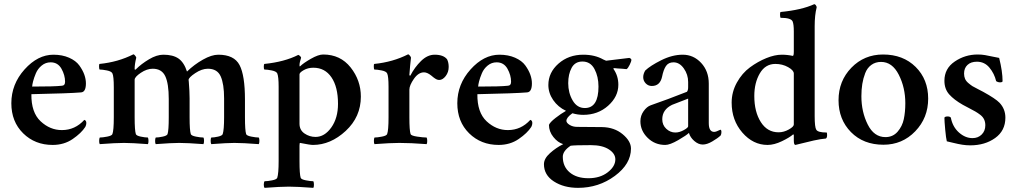

<svg xmlns="http://www.w3.org/2000/svg" viewBox="-20 -698 4954 935"><path d="M136.7 -276.4Q246.1 -276.4 279.3 -280.3Q296.9 -280.3 296.9 -299.8Q296.9 -332 279.3 -363.3Q261.7 -394.5 226.6 -394.5Q202.1 -394.5 183.1 -378.9Q164.1 -363.3 154.8 -341.3Q145.5 -319.3 141.1 -301.8Q136.7 -284.2 136.7 -276.4ZM132.8 -239.3Q131.8 -150.4 177.7 -107.4Q223.6 -64.5 281.2 -64.5Q345.7 -64.5 390.6 -114.3Q400.4 -111.3 400.4 -98.6Q400.4 -89.8 395.5 -80.1Q376 -49.8 334 -21Q292 7.8 236.3 7.8Q150.4 7.8 92.8 -48.8Q35.2 -105.5 35.2 -195.3Q35.2 -288.1 99.6 -359.9Q164.1 -431.6 240.2 -431.6Q283.2 -431.6 316.4 -417Q349.6 -402.3 366.2 -379.4Q382.8 -356.4 390.6 -334.5Q398.4 -312.5 398.4 -292Q398.4 -249 374 -248Q318.4 -243.2 132.8 -239.3Z M775.4 -431.6Q822.3 -431.6 849.1 -413.1Q876 -394.5 890.6 -349.6Q925.8 -383.8 968.3 -407.7Q1010.7 -431.6 1043 -431.6Q1120.1 -431.6 1146.5 -381.3Q1172.9 -331.1 1172.9 -212.9V-127Q1172.9 -62.5 1178.7 -44.9Q1181.6 -37.1 1204.1 -32.7Q1226.6 -28.3 1240.2 -28.3Q1243.2 -24.4 1243.2 -12.7Q1243.2 -1 1240.2 3.9Q1162.1 -2 1121.1 -2Q1086.9 -2 1008.8 3.9Q1005.9 -1 1005.9 -12.7Q1005.9 -24.4 1008.8 -28.3Q1022.5 -28.3 1042 -32.7Q1061.5 -37.1 1064.5 -44.9Q1071.3 -65.4 1071.3 -127V-218.8Q1071.3 -289.1 1054.7 -326.2Q1038.1 -363.3 992.2 -363.3Q962.9 -363.3 930.7 -341.8Q898.4 -320.3 898.4 -308.6Q898.4 -307.6 898.9 -304.2Q899.4 -300.8 899.4 -299.8Q903.3 -252.9 903.3 -218.8V-127Q903.3 -62.5 909.2 -44.9Q912.1 -37.1 934.1 -32.7Q956.1 -28.3 970.7 -28.3Q973.6 -24.4 973.6 -12.7Q973.6 -1 970.7 3.9Q892.6 -2 852.5 -2Q816.4 -2 738.3 3.9Q735.4 0 735.4 -11.7Q735.4 -23.4 738.3 -28.3Q752 -28.3 772.5 -32.7Q793 -37.1 795.9 -44.9Q801.8 -62.5 801.8 -127V-215.8Q801.8 -291 784.7 -327.1Q767.6 -363.3 723.6 -363.3Q695.3 -363.3 665.5 -343.3Q635.7 -323.2 635.7 -309.6V-127Q635.7 -62.5 641.6 -44.9Q644.5 -37.1 665.5 -32.7Q686.5 -28.3 700.2 -28.3Q703.1 -23.4 703.1 -11.7Q703.1 0 700.2 3.9Q622.1 -2 584 -2Q543.9 -2 465.8 3.9Q462.9 0 462.9 -11.7Q462.9 -23.4 465.8 -28.3Q479.5 -28.3 502 -32.7Q524.4 -37.1 527.3 -44.9Q534.2 -62.5 534.2 -127V-272.5Q534.2 -327.1 527.3 -340.8Q522.5 -350.6 500.5 -355Q478.5 -359.4 464.8 -359.4Q462.9 -361.3 462.4 -373Q461.9 -384.8 464.8 -386.7Q554.7 -395.5 629.9 -433.6Q633.8 -432.6 638.7 -426.3Q643.6 -419.9 643.6 -417Q635.7 -385.7 635.7 -363.3Q635.7 -358.4 637.7 -358.4Q639.6 -358.4 642.6 -361.3Q668 -386.7 705.6 -409.2Q743.2 -431.6 775.4 -431.6Z M1553.7 -432.6Q1637.7 -432.6 1687.5 -369.6Q1737.3 -306.6 1737.3 -227.5Q1737.3 -128.9 1663.6 -60.5Q1589.8 7.8 1503.9 7.8Q1490.2 7.8 1441.4 -2Q1438.5 -2 1438.5 11.7V85.9Q1438.5 150.4 1444.3 168Q1447.3 175.8 1469.7 180.2Q1492.2 184.6 1505.9 184.6Q1508.8 189.5 1508.8 201.2Q1508.8 212.9 1505.9 216.8Q1427.7 210.9 1386.7 210.9Q1346.7 210.9 1268.6 216.8Q1264.6 212.9 1264.6 201.2Q1264.6 189.5 1268.6 184.6Q1283.2 184.6 1305.2 180.2Q1327.1 175.8 1330.1 168Q1336.9 147.5 1336.9 85.9V-275.4Q1336.9 -325.2 1330.1 -340.8Q1325.2 -350.6 1303.2 -355Q1281.2 -359.4 1267.6 -359.4Q1264.6 -361.3 1264.6 -373Q1264.6 -384.8 1267.6 -386.7Q1365.2 -396.5 1432.6 -430.7Q1436.5 -429.7 1441.4 -424.8Q1446.3 -419.9 1446.3 -417Q1438.5 -393.6 1438.5 -379.9Q1438.5 -373 1441.4 -375Q1457 -390.6 1493.7 -411.6Q1530.3 -432.6 1553.7 -432.6ZM1505.9 -368.2Q1479.5 -368.2 1459 -356.4Q1438.5 -344.7 1438.5 -335.9V-95.7Q1438.5 -64.5 1462.9 -47.9Q1487.3 -31.2 1516.6 -31.2Q1560.5 -31.2 1593.3 -77.1Q1626 -123 1626 -192.4Q1626 -274.4 1594.2 -321.3Q1562.5 -368.2 1505.9 -368.2Z M2096.7 -431.6Q2139.6 -431.6 2157.2 -409.2Q2165 -393.6 2165 -372.1Q2165 -346.7 2150.4 -327.6Q2135.7 -308.6 2119.1 -308.6Q2112.3 -308.6 2106 -311.5Q2099.6 -314.5 2090.8 -321.3Q2082 -328.1 2080.1 -330.1Q2060.5 -345.7 2044.9 -345.7Q2017.6 -345.7 1995.6 -314Q1973.6 -282.2 1973.6 -261.7V-127Q1973.6 -62.5 1979.5 -44.9Q1982.4 -37.1 2011.7 -32.7Q2041 -28.3 2057.6 -28.3Q2060.5 -23.4 2060.5 -11.7Q2060.5 0 2057.6 3.9Q1979.5 -2 1924.8 -2Q1881.8 -2 1803.7 3.9Q1800.8 0 1800.8 -11.7Q1800.8 -23.4 1803.7 -28.3Q1817.4 -28.3 1839.8 -32.7Q1862.3 -37.1 1865.2 -44.9Q1872.1 -62.5 1872.1 -127V-275.4Q1872.1 -327.1 1865.2 -340.8Q1860.4 -350.6 1838.4 -355Q1816.4 -359.4 1802.7 -359.4Q1800.8 -361.3 1800.3 -373Q1799.8 -384.8 1802.7 -386.7Q1892.6 -395.5 1967.8 -433.6Q1971.7 -432.6 1976.6 -426.3Q1981.4 -419.9 1981.4 -417Q1980.5 -411.1 1977.1 -376.5Q1973.6 -341.8 1973.6 -333Q1974.6 -328.1 1978.5 -330.1Q1999 -370.1 2030.3 -400.9Q2061.5 -431.6 2096.7 -431.6Z M2308.6 -276.4Q2418 -276.4 2451.2 -280.3Q2468.8 -280.3 2468.8 -299.8Q2468.8 -332 2451.2 -363.3Q2433.6 -394.5 2398.4 -394.5Q2374 -394.5 2355 -378.9Q2335.9 -363.3 2326.7 -341.3Q2317.4 -319.3 2313 -301.8Q2308.6 -284.2 2308.6 -276.4ZM2304.7 -239.3Q2303.7 -150.4 2349.6 -107.4Q2395.5 -64.5 2453.1 -64.5Q2517.6 -64.5 2562.5 -114.3Q2572.3 -111.3 2572.3 -98.6Q2572.3 -89.8 2567.4 -80.1Q2547.9 -49.8 2505.9 -21Q2463.9 7.8 2408.2 7.8Q2322.3 7.8 2264.6 -48.8Q2207 -105.5 2207 -195.3Q2207 -288.1 2271.5 -359.9Q2335.9 -431.6 2412.1 -431.6Q2455.1 -431.6 2488.3 -417Q2521.5 -402.3 2538.1 -379.4Q2554.7 -356.4 2562.5 -334.5Q2570.3 -312.5 2570.3 -292Q2570.3 -249 2545.9 -248Q2490.2 -243.2 2304.7 -239.3Z M2816.4 -398.4Q2780.3 -398.4 2763.7 -367.7Q2747.1 -336.9 2747.1 -293Q2747.1 -246.1 2768.6 -209Q2790 -171.9 2828.1 -171.9Q2894.5 -171.9 2894.5 -276.4Q2894.5 -325.2 2875 -361.8Q2855.5 -398.4 2816.4 -398.4ZM2857.4 8.8Q2778.3 8.8 2758.8 11.7Q2720.7 37.1 2720.7 65.4Q2720.7 113.3 2754.4 141.6Q2788.1 169.9 2845.7 169.9Q2902.3 169.9 2939.5 141.1Q2976.6 112.3 2976.6 78.1Q2976.6 49.8 2944.8 29.3Q2913.1 8.8 2857.4 8.8ZM2912.1 -79.1Q2971.7 -78.1 3012.2 -44.4Q3052.7 -10.7 3052.7 25.4Q3052.7 100.6 2974.1 158.7Q2895.5 216.8 2794.9 216.8Q2725.6 216.8 2677.2 185.5Q2628.9 154.3 2628.9 101.6Q2628.9 74.2 2658.2 47.9Q2687.5 21.5 2722.7 3.9Q2696.3 -3.9 2674.8 -30.8Q2653.3 -57.6 2653.3 -89.8Q2658.2 -102.5 2685.1 -123.5Q2711.9 -144.5 2736.3 -158.2Q2697.3 -176.8 2673.8 -210.9Q2650.4 -245.1 2650.4 -284.2Q2650.4 -344.7 2699.7 -388.2Q2749 -431.6 2820.3 -431.6Q2877 -431.6 2918 -408.2Q2930.7 -402.3 2931.6 -402.3L3044.9 -416Q3054.7 -412.1 3054.7 -406.2Q3054.7 -399.4 3046.4 -382.3Q3038.1 -365.2 3031.2 -361.3Q3023.4 -362.3 3009.8 -363.3Q2996.1 -364.3 2987.3 -364.7Q2978.5 -365.2 2972.7 -366.2Q2966.8 -366.2 2966.8 -363.3Q2991.2 -329.1 2991.2 -285.2Q2991.2 -227.5 2941.4 -183.1Q2891.6 -138.7 2820.3 -138.7Q2793 -138.7 2767.6 -146.5Q2738.3 -126 2738.3 -109.4Q2738.3 -99.6 2753.9 -89.8Q2769.5 -80.1 2791 -80.1Q2873 -80.1 2912.1 -79.1Z M3268.6 -52.7Q3289.1 -52.7 3310.1 -64.5Q3331.1 -76.2 3331.1 -83V-217.8Q3259.8 -190.4 3252.9 -187.5Q3205.1 -164.1 3205.1 -117.2Q3205.1 -88.9 3224.6 -70.8Q3244.1 -52.7 3268.6 -52.7ZM3304.7 -431.6Q3357.4 -431.6 3394.5 -391.6Q3431.6 -351.6 3431.6 -291V-98.6Q3431.6 -55.7 3458 -55.7Q3466.8 -55.7 3488.3 -66.4Q3493.2 -65.4 3493.2 -54.7Q3493.2 -44.9 3489.3 -38.1Q3474.6 -24.4 3448.7 -9.3Q3422.9 5.9 3402.3 5.9Q3380.9 5.9 3360.8 -11.7Q3340.8 -29.3 3335 -50.8Q3323.2 -39.1 3282.7 -15.6Q3242.2 7.8 3219.7 7.8Q3168.9 7.8 3133.8 -26.9Q3098.6 -61.5 3098.6 -107.4Q3098.6 -134.8 3114.3 -156.7Q3129.9 -178.7 3149.4 -185.5Q3231.4 -213.9 3325.2 -251Q3331.1 -257.8 3331.1 -273.4V-298.8Q3331.1 -335 3310.1 -364.7Q3289.1 -394.5 3259.8 -394.5Q3235.4 -394.5 3223.1 -376.5Q3210.9 -358.4 3204.1 -324.2Q3194.3 -279.3 3154.3 -279.3Q3136.7 -279.3 3124.5 -292Q3112.3 -304.7 3112.3 -322.3Q3112.3 -337.9 3122.1 -354.5Q3146.5 -377.9 3200.2 -404.8Q3253.9 -431.6 3304.7 -431.6Z M3787.1 -431.6Q3814.5 -431.6 3840.8 -425.8Q3845.7 -425.8 3845.7 -447.3V-544.9Q3845.7 -580.1 3839.8 -593.8Q3832 -611.3 3781.2 -611.3Q3780.3 -611.3 3779.3 -618.2Q3778.3 -625 3778.8 -631.8Q3779.3 -638.7 3781.2 -639.6Q3883.8 -649.4 3945.3 -677.7Q3949.2 -677.7 3953.1 -672.4Q3957 -667 3957 -662.1Q3947.3 -625 3947.3 -570.3V-132.8Q3947.3 -78.1 3955.1 -66.4Q3962.9 -52.7 4005.9 -52.7Q4007.8 -50.8 4007.8 -40Q4007.8 -27.3 4002 -23.4Q3977.5 -21.5 3942.4 -13.7Q3907.2 -5.9 3881.3 1Q3855.5 7.8 3853.5 7.8Q3845.7 7.8 3845.7 -13.7V-39.1Q3844.7 -43.9 3842.8 -43.9Q3825.2 -28.3 3787.6 -10.3Q3750 7.8 3717.8 7.8Q3647.5 7.8 3595.2 -52.2Q3543 -112.3 3543 -198.2Q3543 -250 3568.4 -295.9Q3593.8 -341.8 3632.3 -370.1Q3670.9 -398.4 3711.9 -415Q3752.9 -431.6 3787.1 -431.6ZM3755.9 -386.7Q3707 -386.7 3680.2 -340.8Q3653.3 -294.9 3653.3 -230.5Q3653.3 -153.3 3685.1 -103.5Q3716.8 -53.7 3771.5 -53.7Q3796.9 -53.7 3821.3 -67.4Q3845.7 -81.1 3845.7 -91.8V-339.8Q3845.7 -355.5 3817.9 -371.1Q3790 -386.7 3755.9 -386.7Z M4270.5 -396.5Q4243.2 -396.5 4223.1 -381.8Q4203.1 -367.2 4193.4 -341.8Q4183.6 -316.4 4179.2 -289.1Q4174.8 -261.7 4174.8 -229.5Q4174.8 -153.3 4205.6 -91.8Q4236.3 -30.3 4292 -30.3Q4328.1 -30.3 4351.1 -56.6Q4374 -83 4381.3 -117.7Q4388.7 -152.3 4388.7 -195.3Q4388.7 -271.5 4356.9 -334Q4325.2 -396.5 4270.5 -396.5ZM4280.3 -432.6Q4377.9 -432.6 4439 -372.1Q4500 -311.5 4500 -217.8Q4500 -124 4437 -58.6Q4374 6.8 4282.2 6.8Q4184.6 6.8 4124 -54.7Q4063.5 -116.2 4063.5 -210Q4063.5 -303.7 4126 -368.2Q4188.5 -432.6 4280.3 -432.6Z M4741.2 -432.6Q4759.8 -432.6 4776.9 -429.7Q4793.9 -426.8 4813.5 -422.4Q4833 -418 4845.7 -416Q4862.3 -349.6 4862.3 -302.7Q4862.3 -296.9 4848.6 -296.9Q4839.8 -296.9 4831.1 -302.7Q4822.3 -339.8 4798.3 -368.7Q4774.4 -397.5 4737.3 -397.5Q4708 -397.5 4691.4 -381.8Q4674.8 -366.2 4674.8 -339.8Q4674.8 -325.2 4679.7 -314Q4684.6 -302.7 4696.3 -293Q4708 -283.2 4715.8 -278.3Q4723.6 -273.4 4742.2 -264.2Q4760.7 -254.9 4767.6 -251Q4828.1 -217.8 4847.7 -197.3Q4876 -167 4876 -125Q4876 -61.5 4826.2 -25.9Q4776.4 9.8 4705.1 9.8Q4685.5 9.8 4666.5 6.8Q4647.5 3.9 4622.1 -2.4Q4596.7 -8.8 4590.8 -9.8Q4586.9 -24.4 4583 -66.4Q4579.1 -108.4 4579.1 -125Q4582 -130.9 4594.7 -130.9Q4606.4 -130.9 4610.4 -125Q4619.1 -80.1 4649.9 -52.7Q4680.7 -25.4 4715.8 -25.4Q4743.2 -25.4 4760.7 -43Q4778.3 -60.5 4778.3 -87.9Q4778.3 -103.5 4772.5 -116.2Q4766.6 -128.9 4753.9 -138.7Q4741.2 -148.4 4730 -154.8Q4718.8 -161.1 4699.2 -171.4Q4679.7 -181.6 4668.9 -187.5Q4626 -211.9 4602.5 -238.3Q4579.1 -264.6 4579.1 -304.7Q4579.1 -364.3 4629.4 -398.4Q4679.7 -432.6 4741.2 -432.6Z"/></svg>

Font: Crimson
Style: Semibold
Weight: 600
Version: Version 0.8